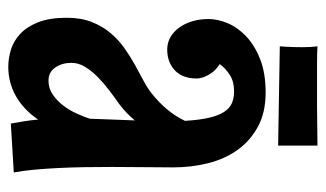

<svg xmlns="http://www.w3.org/2000/svg" viewBox="-175 -553 753 443"><g transform="rotate(90 201.5 -331.5)"><path d="M265.1 20Q262.2 4.9 259.8 -10.7Q257.3 -26.4 255.9 -43Q233.4 -9.8 202.1 8.1Q170.9 25.9 133.8 25.9Q114.7 25.9 94.7 19.8Q74.7 13.7 58.3 -1.5Q42 -16.6 31.5 -42.7Q21 -68.8 21 -108.9Q21 -142.1 30.8 -166.7Q40.5 -191.4 56.2 -210Q71.8 -228.5 91.3 -242.2Q110.8 -255.9 130.1 -266.6Q149.4 -277.3 167 -286.6Q184.6 -295.9 195.8 -305.2Q217.3 -322.3 233.2 -341.6Q249 -360.8 258.8 -381.8Q256.8 -415.5 251.7 -437.3Q246.6 -459 238.3 -471.9Q230 -484.9 218 -490Q206.1 -495.1 190.9 -495.1Q168.5 -495.1 153.1 -485.4Q137.7 -475.6 127.9 -461.9Q140.1 -454.1 146.7 -445.3Q153.3 -436.5 156.7 -428.2Q160.6 -418.9 161.1 -409.2Q161.1 -376 142.3 -358.4Q123.5 -340.8 94.2 -340.8Q79.1 -340.8 66.4 -347.9Q53.7 -355 44.2 -367.7Q34.7 -380.4 29.3 -397.9Q23.9 -415.5 23.9 -436Q23.9 -456.5 33.2 -479.5Q42.5 -502.4 63 -522.2Q83.5 -542 115.7 -554.9Q147.9 -567.9 193.8 -567.9Q239.7 -567.9 272.5 -550Q305.2 -532.2 326.2 -502.7Q347.2 -473.1 356.7 -434.6Q366.2 -396 366.2 -355Q366.2 -324.2 365.7 -288.1Q365.2 -252 365.2 -213.9Q365.2 -182.1 365.7 -150.4Q366.2 -118.7 367.7 -89.1Q369.1 -59.6 371.6 -33.4Q374 -7.3 377.9 13.2ZM257.8 -266.1Q240.7 -245.6 221.2 -231Q206.5 -220.7 189.7 -208Q172.9 -195.3 158.4 -181.2Q144 -167 134.5 -151.6Q125 -136.2 125 -120.1Q125 -98.1 135.7 -82.5Q146.5 -66.9 166 -66.9Q184.1 -66.9 198.2 -76.7Q212.4 -86.4 223.4 -100.8Q234.4 -115.2 241.9 -131.8Q249.5 -148.4 253.9 -162.1ZM315.9 -687.5V-596.7L86.9 -600.6Q87.4 -607.9 87.9 -616.7Q88.4 -624 88.6 -633.1Q88.9 -642.1 88.9 -651.9Q88.9 -661.6 88.4 -670.9Q87.9 -680.2 86.9 -687.5Q102.5 -686.5 125.5 -686.5Q148.4 -686.5 173.8 -686.5Q199.2 -686.5 224.6 -686.5Q250 -686.5 270.5 -687Q293.9 -687 315.9 -687.5Z"/></g></svg>

Font: Rum Raisin
Style: Regular
Weight: 400
Designer: Astigmatic (AOETI)
Foundry: Astigmatic (AOETI)
Version: Version 1.000